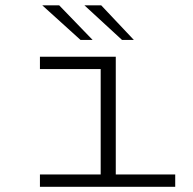

<svg xmlns="http://www.w3.org/2000/svg" viewBox="-20 -718 740 738"><path d="M133.5 0V-47.5H367V-452.5H133.5V-500H425V-47.5H653.5V0ZM449 -564.5 304.5 -697.5H369L494.5 -564.5ZM289.5 -564.5 142.5 -697.5H207.5L336 -564.5Z"/></svg>

Font: Trispace SemiExpanded ExtraLight
Style: Regular
Weight: 200
Width: 6
Designer: Tyler Finck
Foundry: Etcetera Type Company
Version: Version 1.210; ttfautohint (v1.8.3)